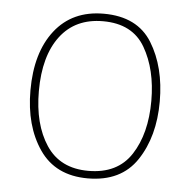

<svg xmlns="http://www.w3.org/2000/svg" viewBox="-45 -582 630 636"><g transform="rotate(5 270.5 -264.0)"><path d="M485 -264Q485 -379 436 -458.5Q387 -538 275 -538Q171 -538 113 -464Q55 -390 55 -264Q55 -146 108.5 -68Q162 10 269 10Q380 10 432.5 -69Q485 -148 485 -264ZM83 -264Q83 -381 133 -447Q183 -513 275 -513Q373 -513 415 -440.5Q457 -368 457 -264Q457 -155 411.5 -85Q366 -15 269 -15Q175 -15 129 -84.5Q83 -154 83 -264Z"/></g></svg>

Font: Noto Sans Display Thin
Style: Regular
Weight: 250
Designer: Monotype Design Team
Foundry: Monotype Imaging Inc.
Version: Version 1.900